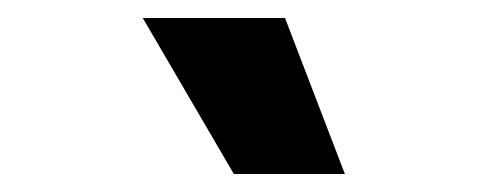

<svg xmlns="http://www.w3.org/2000/svg" viewBox="-20 -758 540 213"><path d="M296.2 -738 362.6 -565H239.4L138.4 -738Z"/></svg>

Font: Work Sans
Style: Regular
Weight: 400
Designer: Wei Huang
Foundry: Wei Huang
Version: Version 2.006; ttfautohint (v1.8.1.43-b0c9)